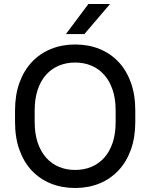

<svg xmlns="http://www.w3.org/2000/svg" viewBox="-20 -930 750 958"><path d="M355 8Q288 8 233 -14.5Q178 -37 138.5 -79Q99 -121 77 -182Q55 -243 55 -321V-379Q55 -456 77 -517Q99 -578 139 -620.5Q179 -663 234 -685.5Q289 -708 355 -708Q422 -708 477 -685.5Q532 -663 571.5 -621Q611 -579 633 -518Q655 -457 655 -379V-321Q655 -244 633 -183Q611 -122 571 -79.5Q531 -37 476 -14.5Q421 8 355 8ZM355 -82Q399 -82 436 -97.5Q473 -113 500 -143Q527 -173 542 -217.5Q557 -262 557 -321V-379Q557 -437 542 -481.5Q527 -526 500 -556.5Q473 -587 436 -602.5Q399 -618 355 -618Q311 -618 274 -602.5Q237 -587 210 -557Q183 -527 168 -482Q153 -437 153 -379V-321Q153 -263 168 -218.5Q183 -174 210 -143.5Q237 -113 274 -97.5Q311 -82 355 -82ZM421 -910H529L401 -760H309Z"/></svg>

Font: Retni Sans Medium
Style: Regular
Weight: 500
Designer: Vitaly Kuzmin
Foundry: ParaType Ltd.
Version: Version 1.00;March 2, 2019;FontCreator 11.5.0.2425 64-bit; t